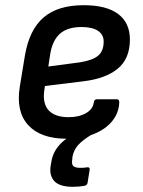

<svg xmlns="http://www.w3.org/2000/svg" viewBox="-20 -522 549 739"><path d="M237 12Q137 12 89 -40Q41 -92 56 -187L76 -309Q93 -408 148 -455Q203 -502 302 -502Q390 -502 435 -468Q480 -434 480 -370Q480 -296 433 -257.5Q386 -219 300 -209L153 -191L150 -171Q144 -121 168.5 -96Q193 -71 244 -71Q284 -71 311 -86.5Q338 -102 341 -128Q343 -140 353 -140H429Q439 -140 439 -129Q438 -88 412 -56Q386 -24 340.5 -6Q295 12 237 12ZM166 -266 287 -282Q337 -290 358 -308Q379 -326 379 -362Q379 -389 357 -403.5Q335 -418 294 -418Q239 -418 210 -391.5Q181 -365 173 -312ZM260 197Q210 197 189.5 175.5Q169 154 175 116L178 99Q185 57 219 25.5Q253 -6 315 -25L336 -6Q298 17 281 36Q264 55 259 81L258 92Q255 111 262.5 117.5Q270 124 290 124Q298 124 303.5 123.5Q309 123 315 122Q320 121 323 123.5Q326 126 325 132L317 182Q315 191 306 193Q295 195 284 196Q273 197 260 197Z"/></svg>

Font: Sofia Sans SemiBold
Style: Italic
Weight: 600
Italic angle: -9°
Designer: Botio Nikoltchev, Ani Petrova
Foundry: lettersoup
Version: Version 4.100-B